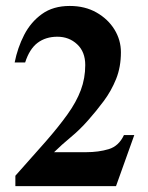

<svg xmlns="http://www.w3.org/2000/svg" viewBox="-20 -632 501 652"><path d="M436 -173.3 374 0H32.2V-35.2Q90.8 -100.6 135 -151.1Q179.2 -201.7 209.2 -243.7Q239.3 -285.6 254.4 -325.9Q269.5 -366.2 269.5 -411.1Q269.5 -456.1 241.9 -481.7Q214.4 -507.3 174.8 -507.3Q135.3 -507.3 107.7 -486.6Q80.1 -465.8 65.4 -419.9H29.8Q39.6 -469.7 62 -513.4Q84.5 -557.1 122.6 -584.5Q160.6 -611.8 216.8 -611.8Q268.6 -611.8 307.6 -589.6Q346.7 -567.4 368.7 -531.7Q390.6 -496.1 390.6 -454.6Q390.6 -404.3 374.3 -363.8Q357.9 -323.2 332.5 -289.1Q307.1 -254.9 279.3 -223.6Q251 -191.4 220.2 -166Q189.5 -140.6 163.6 -115.2H272.5Q314.9 -115.2 349.1 -125.5Q383.3 -135.7 400.9 -173.3Z"/></svg>

Font: Scheherazade New
Style: Bold
Weight: 700
Designer: SIL International
Foundry: SIL International
Version: Version 4.000